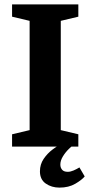

<svg xmlns="http://www.w3.org/2000/svg" viewBox="-20 -668 412 875"><path d="M35 0V-56L115 -75V-573L35 -592V-648H337V-592L257 -573V-75L337 -56V0ZM251 187Q215 187 188.5 168.5Q162 150 162 113Q162 81 179 56Q196 31 220 13Q244 -5 268 -16H326Q311 -6 294.5 10Q278 26 266.5 45Q255 64 255 82Q255 96 263 105.5Q271 115 289 115Q301 115 315 109Q329 103 342 95L366 136Q353 152 323 169.5Q293 187 251 187Z"/></svg>

Font: Faustina
Style: Bold
Weight: 700
Designer: Alfonso Garcia
Foundry: http://www.omnibus-type.com
Version: Version 1.200